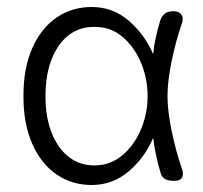

<svg xmlns="http://www.w3.org/2000/svg" viewBox="-20 -517 580 549"><path d="M242 12Q186 12 142 -18Q98 -48 72.5 -105Q47 -162 47 -242Q47 -323 72.5 -380Q98 -437 142 -467Q186 -497 242 -497Q303 -497 348.5 -457.5Q394 -418 418 -362Q420 -385 425.5 -410Q431 -435 438 -458Q447 -485 475 -485Q492 -485 499 -474.5Q506 -464 499 -447Q482 -397 470.5 -341Q459 -285 459 -242Q459 -200 470.5 -144Q482 -88 499 -38Q506 -21 501 -10.5Q496 0 481 0H475Q447 0 440 -20Q424 -72 418 -123Q394 -66 348 -27Q302 12 242 12ZM253 -44Q297 -45 330.5 -73.5Q364 -102 383 -147Q402 -192 402 -242Q402 -293 383 -338Q364 -383 330.5 -411.5Q297 -440 253 -440Q188 -442 149 -387.5Q110 -333 110 -242Q110 -152 149 -97.5Q188 -43 253 -44Z"/></svg>

Font: Zen Maru Gothic
Style: Regular
Weight: 400
Designer: Yoshimichi Ohira
Foundry: Positype
Version: Version 1.002